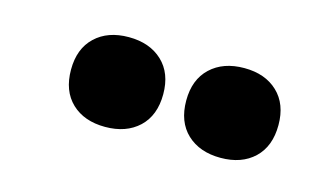

<svg xmlns="http://www.w3.org/2000/svg" viewBox="-38 -894 648 371"><g transform="rotate(15 286.0 -709.0)"><path d="M415.5 -619.5Q373.5 -619.5 348.2 -643.2Q323 -667 323 -709.5Q323 -751.5 348.2 -775.2Q373.5 -799 415.5 -799Q457.5 -799 482.5 -775.2Q507.5 -751.5 507.5 -709.5Q507.5 -667 482.5 -643.2Q457.5 -619.5 415.5 -619.5ZM184.5 -619.5Q142.5 -619.5 117.5 -643.2Q92.5 -667 92.5 -709.5Q92.5 -751.5 117.5 -775.2Q142.5 -799 184.5 -799Q226.5 -799 251.8 -775.2Q277 -751.5 277 -709.5Q277 -667 251.8 -643.2Q226.5 -619.5 184.5 -619.5Z"/></g></svg>

Font: Encode Sans Cnd XBd
Style: Regular
Weight: 800
Width: 3
Designer: Multiple Designers
Foundry: Impallari Type
Version: Version 3.002; ttfautohint (v1.8.3) -l 8 -r 50 -G 200 -x 14 